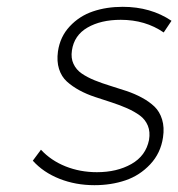

<svg xmlns="http://www.w3.org/2000/svg" viewBox="-20 -542 523 563"><path d="M76.2 -70.8 100.1 -103Q129.4 -71.3 172.1 -54.2Q214.8 -37.1 264.2 -37.1Q322.8 -37.1 365.2 -61Q407.7 -85 417 -131.8Q420.9 -155.3 413.6 -173.3Q406.2 -191.4 390.4 -203.1Q374.5 -214.8 353 -224.4Q331.5 -233.9 307.4 -241.7Q283.2 -249.5 258.8 -257.6Q234.4 -265.6 213.1 -277.1Q191.9 -288.6 176 -303Q160.2 -317.4 153.1 -339.8Q146 -362.3 149.9 -391.1Q156.2 -434.6 184.6 -464.8Q212.9 -495.1 252.4 -508.5Q292 -522 339.8 -522Q421.9 -522 482.9 -481L460 -446.8Q406.2 -483.9 334 -483.9Q275.9 -483.9 236.6 -461.2Q197.3 -438.5 190.9 -394Q187.5 -371.6 195.6 -354.5Q203.6 -337.4 219.7 -326.4Q235.8 -315.4 257.3 -306.6Q278.8 -297.9 303 -290.5Q327.1 -283.2 351.1 -275.1Q375 -267.1 396.2 -255.6Q417.5 -244.1 432.9 -229.5Q448.2 -214.8 455.3 -191.7Q462.4 -168.5 458 -139.2Q451.2 -92.8 420.4 -60.1Q389.6 -27.3 347.9 -13.2Q306.2 1 256.8 1Q201.7 1 154.3 -17.8Q106.9 -36.6 76.2 -70.8Z"/></svg>

Font: Trueno UltraLight
Style: Italic
Weight: 250
Designer: Julieta Ulanovsky
Foundry: Julieta Ulanovsky
Version: Version 3.001b | FøM Fix